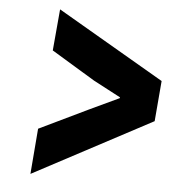

<svg xmlns="http://www.w3.org/2000/svg" viewBox="-47 -701 694 700"><g transform="rotate(5 300.0 -350.5)"><path d="M89.5 -47.5 103 -214 280.5 -299.5 390 -351 390.5 -354 291 -406.5 131.5 -503 145 -654.5 536.5 -426.5 524 -278.5Z"/></g></svg>

Font: Spline Sans Mono
Style: Italic
Weight: 400
Italic angle: -4°
Monospace: yes
Designer: Eben Sorkin, Mirko Velimirovic
Foundry: Sorkin Type
Version: Version 1.004